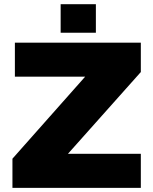

<svg xmlns="http://www.w3.org/2000/svg" viewBox="-20 -906 738 926"><path d="M272.5 -748Q314.5 -748 442.4 -748Q442.4 -782.2 442.4 -885.7Q399.4 -885.7 272.5 -885.7Q272.5 -851.6 272.5 -748ZM40 0Q194.3 0 659.2 0Q659.2 -41 659.2 -164.1Q571.3 -164.1 307.6 -164.1Q395.5 -262.7 659.2 -558.6Q659.2 -594.7 659.2 -700.2Q506.8 -700.2 51.8 -700.2Q51.8 -659.2 51.8 -536.1Q136.7 -536.1 390.6 -536.1Q303.7 -437.5 40 -140.6Q40 -105.5 40 0Z"/></svg>

Font: Big-Shock
Style: Black
Weight: 400